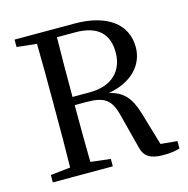

<svg xmlns="http://www.w3.org/2000/svg" viewBox="-109 -837 931 952"><g transform="rotate(-15 357.0 -361.0)"><path d="M253 -384C253 -497 253 -593 255 -690H350C465 -690 517 -636 517 -542C517 -451 459 -384 342 -384ZM614 -46 563 -218C538 -302 501 -341 432 -356C557 -378 620 -455 620 -541C620 -662 522 -733 356 -733H49V-695L151 -684C153 -588 153 -491 153 -393V-339C153 -241 153 -145 151 -49L49 -38V0H357V-38L255 -50C253 -144 253 -240 253 -342H311C402 -342 438 -322 460 -233L505 -59C517 -8 548 11 616 11C650 11 678 7 699 0V-38Z"/></g></svg>

Font: Source Han Serif JP Medium
Style: Regular
Weight: 500
Designer: Ryoko NISHIZUKA 西塚涼子 (kana & ideographs); Frank Grießhammer (Latin, Greek & Cyrillic); Wenlong ZHANG 张文龙 (bopomofo); San
Foundry: Adobe Systems Incorporated
Version: Version 1.001;PS 1.001;hotconv 16.6.54;makeotf.lib2.5.65590